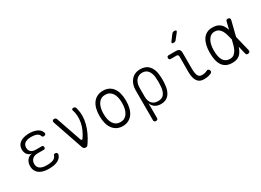

<svg xmlns="http://www.w3.org/2000/svg" viewBox="-27 -1648 3655 2690"><g transform="rotate(-30 1800.0 -302.5)"><path d="M500 -463Q504 -454 503 -446Q502 -438 498 -432.5Q494 -427 485.5 -424Q477 -421 465 -421Q461 -421 457 -422.5Q453 -424 450 -426Q447 -428 444 -432.5Q441 -437 439 -442Q431 -469 403 -484Q375 -499 333 -501Q321 -502 309.5 -502Q298 -502 286 -501Q233 -498 203 -474Q173 -450 173 -405Q173 -363 199 -338.5Q225 -314 275 -314H370Q385 -314 391.5 -307Q398 -300 398 -286Q398 -271 391.5 -264Q385 -257 370 -257H274Q219 -257 188 -228.5Q157 -200 157 -151Q157 -104 189 -78Q221 -52 277 -49Q292 -48 307.5 -48Q323 -48 338 -49Q386 -52 416 -68Q446 -84 454 -113Q456 -119 458.5 -123Q461 -127 464 -129.5Q467 -132 471 -133.5Q475 -135 480 -135Q491 -135 499.5 -132Q508 -129 512.5 -123Q517 -117 518 -109.5Q519 -102 516 -92Q501 -46 454.5 -20Q408 6 338 9Q323 10 307.5 10Q292 10 277 9Q234 7 199.5 -4.5Q165 -16 141 -36.5Q117 -57 104 -85.5Q91 -114 91 -151Q91 -211 121.5 -250Q152 -289 204 -294Q161 -298 134 -331Q107 -364 107 -412Q107 -447 119.5 -473Q132 -499 155.5 -517.5Q179 -536 212 -546Q245 -556 286 -559Q298 -560 309.5 -560Q321 -560 333 -559Q398 -554 442 -530.5Q486 -507 500 -463Z M853 -26 683 -523Q681 -530 682.5 -537Q684 -544 688 -549Q692 -554 698.5 -557Q705 -560 711 -560Q724 -560 734.5 -554Q745 -548 749 -535L888 -131Q894 -115 903 -111.5Q912 -108 920 -120Q955 -171 978 -223Q1001 -275 1011 -327.5Q1021 -380 1018.5 -432.5Q1016 -485 999 -535Q997 -542 998.5 -546.5Q1000 -551 1004 -554Q1008 -557 1013.5 -558.5Q1019 -560 1026 -560Q1044 -560 1052.5 -549Q1061 -538 1064 -523Q1080 -461 1079 -398.5Q1078 -336 1062 -274Q1046 -212 1017 -149.5Q988 -87 947 -26Q937 -10 928 0Q919 10 900 10Q881 10 870 1Q859 -8 853 -26Z M1500 10Q1447 10 1407 -10.5Q1367 -31 1339.5 -68.5Q1312 -106 1298.5 -158.5Q1285 -211 1285 -275Q1285 -340 1298.5 -392.5Q1312 -445 1339.5 -482Q1367 -519 1407.5 -539.5Q1448 -560 1501 -560Q1555 -560 1595.5 -539.5Q1636 -519 1662.5 -482Q1689 -445 1702 -393Q1715 -341 1715 -277Q1715 -212 1701.5 -159Q1688 -106 1660.5 -68.5Q1633 -31 1593 -10.5Q1553 10 1500 10ZM1500 -55Q1537 -55 1565 -70.5Q1593 -86 1612 -115Q1631 -144 1641 -185.5Q1651 -227 1651 -277Q1651 -327 1642 -367Q1633 -407 1614 -435.5Q1595 -464 1567 -479.5Q1539 -495 1501 -495Q1463 -495 1435 -479.5Q1407 -464 1388 -435Q1369 -406 1359 -365.5Q1349 -325 1349 -275Q1349 -225 1358.5 -184.5Q1368 -144 1387 -115Q1406 -86 1434.5 -70.5Q1463 -55 1500 -55Z M1936 180Q1920 180 1912 172Q1904 164 1904 148V-339Q1904 -388 1918.5 -428.5Q1933 -469 1959 -498.5Q1985 -528 2021.5 -544Q2058 -560 2103 -560Q2193 -560 2242.5 -505Q2292 -450 2300 -359Q2305 -318 2305 -275.5Q2305 -233 2300 -192Q2292 -100 2247 -45Q2202 10 2120 10Q2061 10 2021.5 -17Q1982 -44 1969 -91V148Q1969 164 1961 172Q1953 180 1936 180ZM2103 -46Q2166 -46 2197 -84.5Q2228 -123 2236 -194Q2240 -234 2240 -275.5Q2240 -317 2236 -357Q2229 -424 2196 -464Q2163 -504 2103 -504Q2072 -504 2047 -491.5Q2022 -479 2005 -457.5Q1988 -436 1978.5 -405Q1969 -374 1969 -337V-194Q1969 -123 2004 -84.5Q2039 -46 2103 -46Z M2737 -209Q2737 -128 2755 -91.5Q2773 -55 2818 -55Q2840 -55 2859.5 -59Q2879 -63 2901 -74Q2916 -82 2927 -78Q2938 -74 2945 -60Q2953 -45 2949.5 -33.5Q2946 -22 2932 -14Q2903 0 2875 5Q2847 10 2810 10Q2777 10 2752 -1Q2727 -12 2709 -36.5Q2691 -61 2681.5 -99Q2672 -137 2672 -191L2673 -437Q2673 -453 2664.5 -461.5Q2656 -470 2639 -470H2550Q2536 -470 2528.5 -477.5Q2521 -485 2521 -500Q2521 -515 2528.5 -522.5Q2536 -530 2551 -530H2670Q2704 -530 2720.5 -513.5Q2737 -497 2737 -463ZM2739 -663Q2731 -653 2722 -649Q2713 -645 2701 -645Q2678 -645 2673.5 -654Q2669 -663 2683 -682L2746 -765Q2753 -775 2763 -780Q2773 -785 2786 -785Q2811 -785 2816 -775Q2821 -765 2805 -746Z M3556 -32Q3559 -15 3553 -5Q3547 5 3530.5 8.5Q3514 12 3504 6Q3494 0 3490 -16L3460 -142Q3446 -98 3425 -66Q3403 -30 3366.5 -10Q3330 10 3270 10Q3214 10 3175 -10Q3136 -30 3112 -66.5Q3088 -103 3077 -154.5Q3066 -206 3066 -270Q3066 -334 3078 -387Q3090 -440 3114.5 -478.5Q3139 -517 3177.5 -538.5Q3216 -560 3270 -560Q3330 -560 3366.5 -541Q3403 -522 3426 -489Q3447 -458 3461 -415L3490 -534Q3494 -550 3504 -556Q3514 -562 3530.5 -558.5Q3547 -555 3553 -545Q3559 -535 3556 -518L3496 -279ZM3427 -279 3426 -283Q3416 -324 3405.5 -362Q3395 -400 3378 -429.5Q3361 -459 3335.5 -477Q3310 -495 3270 -495Q3237 -495 3211.5 -479Q3186 -463 3168 -433.5Q3150 -404 3140.5 -362.5Q3131 -321 3131 -270Q3131 -219 3139 -179Q3147 -139 3164 -111.5Q3181 -84 3207.5 -69.5Q3234 -55 3270 -55Q3310 -55 3335 -74Q3360 -93 3377.5 -124.5Q3395 -156 3405.5 -195.5Q3416 -235 3426 -275Z"/></g></svg>

Font: Maple Mono NL ExtraLight
Style: Regular
Weight: 275
Monospace: yes
Designer: subframe7536
Version: Version 7.000